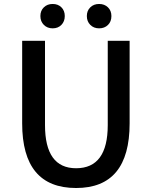

<svg xmlns="http://www.w3.org/2000/svg" viewBox="-20 -944 772 977"><path d="M367.2 12.7Q92.8 12.7 92.8 -316.4V-736.3H209V-307.6Q209 -87.9 367.2 -87.9Q528.3 -87.9 528.3 -307.6V-736.3H639.6V-316.4Q639.6 12.7 367.2 12.7ZM292.5 -817.4Q275.4 -799.8 248 -799.8Q220.7 -799.8 203.1 -817.4Q185.5 -835 185.5 -862.3Q185.5 -889.6 203.1 -906.7Q220.7 -923.8 248 -923.8Q275.4 -923.8 292.5 -906.7Q309.6 -889.6 309.6 -862.3Q309.6 -835 292.5 -817.4ZM546.9 -862.3Q546.9 -834 529.3 -816.9Q511.7 -799.8 484.4 -799.8Q457 -799.8 439.5 -817.4Q421.9 -835 421.9 -862.3Q421.9 -889.6 439.5 -906.7Q457 -923.8 484.4 -923.8Q511.7 -923.8 529.3 -906.7Q546.9 -889.6 546.9 -862.3Z"/></svg>

Font: Gen Shin Gothic Medium
Style: Regular
Weight: 500
Designer: [Source Han Sans]
Ryoko NISHIZUKA  (kana & ideographs); Paul D. Hunt (Latin, Greek & Cyrillic); Wenlong ZHANG  (bopomofo
Version: Version 1.002.20150607